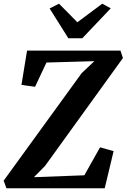

<svg xmlns="http://www.w3.org/2000/svg" viewBox="-34 -1016 684 1036"><path d="M0.9 0 -14.3 -41.1 407 -621.8 475.1 -686 216.7 -678.6 155.2 -547.8 81.7 -557.8 112 -743H616L629.3 -702.9L208.9 -120.5L148.9 -59.9L421.1 -70.2L505.9 -221.1L579 -200.5L531 0ZM334.8 -809.6 233.7 -970.3 284.2 -996.1Q309.2 -971 334.1 -946Q358.9 -921 383.5 -895.9Q417.2 -921 450.6 -946Q484 -971 517.7 -996.1L563.6 -971L410.1 -809.6Z"/></svg>

Font: Merriweather Light
Style: Italic
Weight: 300
Italic angle: -7.8°
Designer: Eben Sorkin
Foundry: Eben Sorkin
Version: Version 2.101